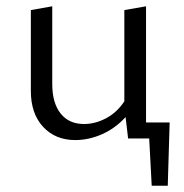

<svg xmlns="http://www.w3.org/2000/svg" viewBox="-20 -440 584 610"><path d="M513 150H462L454 0H387L379 -68Q346 -32 304 -13.5Q262 5 219 5Q156 5 117 -37Q78 -79 78 -151V-408L146 -420V-173Q146 -113 172.5 -79.5Q199 -46 247 -46Q282 -46 316.5 -64Q351 -82 375 -118V-408L444 -420V-51H519Z"/></svg>

Font: Ysabeau Infant
Style: Regular
Weight: 400
Designer: Christian Thalmann (Catharsis Fonts)
Version: Version 0.003